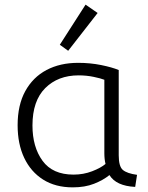

<svg xmlns="http://www.w3.org/2000/svg" viewBox="-20 -797 637 828"><path d="M294 11Q219 11 166 -22.5Q113 -56 84.5 -116Q56 -176 56 -257Q56 -344 89 -404Q122 -464 180.5 -495Q239 -526 317 -526Q369 -526 416 -516.5Q463 -507 492 -495V-127Q492 -79 510 -64Q528 -49 571 -43L563 9Q481 5 452 -42Q425 -20 385.5 -4.5Q346 11 294 11ZM297 -44Q340 -44 377.5 -58.5Q415 -73 435 -90Q430 -111 430 -136V-453Q415 -459 384 -465.5Q353 -472 319 -472Q230 -472 175 -417Q120 -362 120 -256Q120 -163 163.5 -103.5Q207 -44 297 -44ZM274 -578 238 -604 349 -777 401 -741Z"/></svg>

Font: Ubuntu Sans Light
Style: Regular
Weight: 300
Designer: Dalton Maag Ltd
Foundry: Dalton Maag Ltd
Version: Version 1.006; ttfautohint (v1.8.4.7-5d5b)